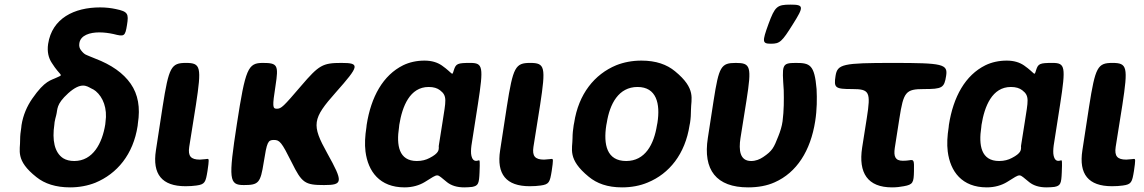

<svg xmlns="http://www.w3.org/2000/svg" viewBox="-20 -800 4945 830"><path d="M409 -660C431 -660 451 -657 470 -653C517 -641 521 -642 529 -692C537 -741 533 -750 480 -761C461 -765 439 -768 413 -768C301 -768 205 -721 188 -610C183 -576 190 -549 204 -528C241 -469 257 -479 228 -466C200 -452 175 -454 119 -373C97 -341 80 -303 73 -259L72 -249C69 -231 67 -213 67 -196C68 -150 45 -107 138 -34C173 -6 221 10 283 10C322 10 359 3 392 -10C486 -49 556 -132 575 -256L576 -266C587 -335 577 -392 545 -438C513 -484 462 -520 391 -547C383 -550 376 -553 369 -556C354 -563 346 -562 330 -583C324 -591 321 -600 323 -613C328 -648 369 -660 409 -660ZM215 -262 216 -272C218 -282 220 -292 223 -302C230 -328 221 -348 275 -397C331 -447 355 -428 374 -418C381 -415 388 -411 394 -406C425 -380 445 -332 436 -272L435 -262C422 -181 382 -104 301 -104C282 -104 266 -108 253 -116C215 -141 205 -195 215 -262Z M782 5C799 5 815 4 829 2C866 -3 869 -12 877 -61C884 -109 884 -114 876 -113L868 -112L844 -110C805 -110 792 -125 798 -165L827 -347C852 -511 848 -528 784 -528C720 -528 710 -511 683 -339L654 -150C638 -47 680 5 782 5Z M1241 -98C1285 -9 1298 0 1381 0C1463 0 1464 -13 1395 -137C1326 -261 1330 -286 1432 -401C1534 -516 1537 -528 1456 -528C1375 -528 1359 -519 1282 -429C1205 -339 1196 -330 1177 -330C1158 -330 1157 -339 1171 -429C1185 -519 1180 -528 1116 -528C1052 -528 1041 -504 1004 -264C967 -24 970 0 1034 0C1098 0 1106 -9 1120 -98C1134 -186 1138 -195 1164 -195C1189 -195 1197 -186 1241 -98Z M1815 -538C1781 -538 1750 -531 1723 -518C1636 -475 1584 -382 1565 -260L1564 -250C1558 -212 1556 -177 1560 -145C1571 -59 1621 10 1729 10C1763 10 1793 1 1816 -13C1881 -53 1864 -50 1913 -12C1931 2 1955 10 1987 10C2000 10 2011 9 2021 8C2048 3 2051 -7 2053 -55C2055 -103 2054 -108 2050 -107C2045 -106 2025 -96 2018 -126C2015 -138 2016 -155 2018 -171L2046 -350C2071 -512 2068 -528 2013 -528C1958 -528 1951 -525 1942 -497C1933 -468 1940 -482 1890 -517C1871 -530 1847 -538 1815 -538ZM1893 -272 1877 -171C1877 -168 1876 -164 1877 -161C1876 -152 1878 -138 1837 -117C1822 -109 1804 -104 1782 -104C1704 -104 1693 -172 1705 -250L1706 -260C1719 -341 1752 -424 1833 -424C1855 -424 1870 -419 1882 -410C1915 -385 1907 -364 1893 -272Z M2270 5C2287 5 2303 4 2317 2C2354 -3 2357 -12 2365 -61C2372 -109 2372 -114 2364 -113L2356 -112L2332 -110C2293 -110 2280 -125 2286 -165L2315 -347C2340 -511 2336 -528 2272 -528C2208 -528 2198 -511 2171 -339L2142 -150C2126 -47 2168 5 2270 5Z M2462 -269 2460 -259C2457 -240 2455 -221 2455 -203C2455 -156 2432 -112 2525 -36C2560 -7 2606 10 2669 10C2709 10 2747 3 2780 -11C2873 -49 2942 -134 2961 -259L2963 -269C2966 -288 2967 -307 2967 -325C2967 -372 2991 -416 2898 -492C2863 -521 2816 -538 2753 -538C2713 -538 2677 -531 2644 -518C2550 -479 2481 -394 2462 -269ZM2822 -269 2820 -259C2807 -176 2769 -104 2687 -104C2603 -104 2588 -175 2601 -259L2603 -269C2616 -351 2654 -424 2736 -424C2818 -424 2835 -352 2822 -269Z M3214 10C3257 10 3296 3 3329 -12C3424 -54 3484 -148 3504 -276C3512 -327 3512 -373 3510 -415C3501 -521 3481 -528 3420 -528C3358 -528 3361 -519 3368 -410C3369 -368 3369 -323 3363 -276C3360 -254 3353 -232 3345 -212C3325 -161 3319 -148 3279 -121C3264 -111 3247 -104 3227 -104C3178 -104 3173 -151 3181 -203L3207 -366C3230 -513 3225 -528 3161 -528C3097 -528 3088 -513 3065 -366L3040 -204C3018 -65 3077 10 3214 10ZM3302 -696C3274 -619 3275 -611 3313 -611C3351 -611 3360 -619 3408 -696C3456 -772 3455 -780 3397 -780C3339 -780 3330 -772 3302 -696Z M3836 10C3855 10 3872 8 3887 5C3927 -2 3930 -11 3931 -60C3932 -108 3931 -111 3910 -107C3903 -106 3894 -105 3883 -105C3849 -105 3843 -125 3848 -160L3868 -288C3886 -403 3895 -415 3974 -415C4053 -415 4062 -420 4070 -472C4078 -523 4057 -528 3840 -528C3623 -528 3600 -523 3592 -472C3584 -420 3590 -415 3664 -415C3739 -415 3745 -403 3727 -289L3707 -162C3690 -52 3731 10 3836 10Z M4332 -538C4298 -538 4267 -531 4240 -518C4153 -475 4101 -382 4082 -260L4081 -250C4075 -212 4073 -177 4077 -145C4088 -59 4138 10 4246 10C4280 10 4310 1 4333 -13C4398 -53 4381 -50 4430 -12C4448 2 4472 10 4504 10C4517 10 4528 9 4538 8C4565 3 4568 -7 4570 -55C4572 -103 4571 -108 4567 -107C4562 -106 4542 -96 4535 -126C4532 -138 4533 -155 4535 -171L4563 -350C4588 -512 4585 -528 4530 -528C4475 -528 4468 -525 4459 -497C4450 -468 4457 -482 4407 -517C4388 -530 4364 -538 4332 -538ZM4410 -272 4394 -171C4394 -168 4393 -164 4394 -161C4393 -152 4395 -138 4354 -117C4339 -109 4321 -104 4299 -104C4221 -104 4210 -172 4222 -250L4223 -260C4236 -341 4269 -424 4350 -424C4372 -424 4387 -419 4399 -410C4432 -385 4424 -364 4410 -272Z M4787 5C4804 5 4820 4 4834 2C4871 -3 4874 -12 4882 -61C4889 -109 4889 -114 4881 -113L4873 -112L4849 -110C4810 -110 4797 -125 4803 -165L4832 -347C4857 -511 4853 -528 4789 -528C4725 -528 4715 -511 4688 -339L4659 -150C4643 -47 4685 5 4787 5Z"/></svg>

Font: Asimov Print
Style: AIt
Weight: 500
Designer: Google
Version: Version 2.000980: 2014